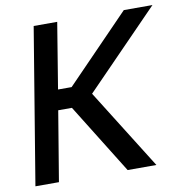

<svg xmlns="http://www.w3.org/2000/svg" viewBox="-81 -805 850 883"><g transform="rotate(-10 344.0 -364.0)"><path d="M444.3 0 241.7 -326.2H177.7L123.5 0H13.7L133.8 -727.5H243.7L193.4 -420.4H256.8L554.7 -727.5H688.5L344.2 -374L578.6 0Z"/></g></svg>

Font: Inter Tight Medium
Style: Italic
Weight: 500
Italic angle: -9.39999°
Designer: Rasmus Andersson
Foundry: rsms
Version: Version 3.004